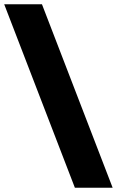

<svg xmlns="http://www.w3.org/2000/svg" viewBox="-276 -880 623 900"><path d="M75 0H252L-79.3 -860H-256.3Z"/></svg>

Font: Hussar
Style: BdOpOblFour
Weight: 700
Foundry: Cannot Into Space Fonts
Version: Version 2.00